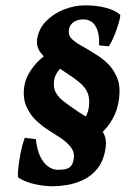

<svg xmlns="http://www.w3.org/2000/svg" viewBox="-20 -666 469 700"><path d="M172.9 13.2Q143.1 13.2 107.7 5.6Q72.3 -2 47.4 -18.1Q43.9 -20 45.9 -44.9Q47.9 -69.8 54.2 -103.3Q60.5 -136.7 70.3 -163.6L110.8 -158.7Q116.2 -105 138.7 -75.9Q161.1 -46.9 192.4 -46.9Q221.2 -46.9 233.4 -55.4Q245.6 -64 249 -87.4Q252.4 -111.3 237.8 -129.9Q223.1 -148.4 200 -163.8Q176.8 -179.2 153.8 -193.4Q135.7 -204.6 113.3 -225.1Q90.8 -245.6 76.7 -276.9Q62.5 -308.1 68.4 -350.6Q72.8 -380.9 93 -410.9Q113.3 -440.9 143.8 -463.9Q174.3 -486.8 208.5 -495.1Q218.8 -481.4 230 -471.7Q241.2 -461.9 251.5 -447.8Q237.3 -445.8 220.9 -434.6Q204.6 -423.3 192.1 -407Q179.7 -390.6 177.2 -373Q173.8 -347.2 182.9 -329.6Q191.9 -312 212.6 -296.1Q233.4 -280.3 264.6 -258.8Q286.6 -245.6 311.8 -228.3Q336.9 -210.9 353.5 -186.8Q370.1 -162.6 365.2 -128.9Q358.9 -81.5 336.4 -53Q314 -24.4 283.7 -10.3Q253.4 3.9 223.6 8.5Q193.8 13.2 172.9 13.2ZM297.9 -147.9Q282.7 -162.1 269.8 -172.4Q256.8 -182.6 241.2 -196.3Q260.3 -199.7 280 -222.7Q299.8 -245.6 303.7 -273.4Q308.1 -305.2 300 -325.9Q292 -346.7 271.2 -364.3Q250.5 -381.8 216.3 -403.8Q196.8 -417 171.6 -433.8Q146.5 -450.7 129.2 -472.7Q111.8 -494.6 115.2 -522.5Q120.6 -560.1 147.2 -587.9Q173.8 -615.7 212.4 -631.1Q251 -646.5 291 -646.5Q331.5 -646.5 365.5 -637.7Q399.4 -628.9 417.5 -612.8Q419.9 -610.8 416.5 -596.4Q413.1 -582 406.5 -562.5Q399.9 -543 391.8 -524.9Q383.8 -506.8 376.5 -497.1L341.3 -500.5Q343.3 -544.9 328.6 -570.1Q314 -595.2 283.7 -595.2Q261.2 -595.2 247.3 -584.7Q233.4 -574.2 231 -556.6Q228.5 -537.6 241.2 -524.7Q253.9 -511.7 276.9 -499.3Q299.8 -486.8 327.6 -468.8Q347.2 -457.5 369.6 -437.3Q392.1 -417 406.2 -384.5Q420.4 -352.1 413.6 -303.7Q408.7 -264.6 390.6 -232.7Q372.6 -200.7 347.9 -179Q323.2 -157.2 297.9 -147.9Z"/></svg>

Font: Dai Banna SIL
Style: Bold Italic
Weight: 700
Italic angle: -11°
Designer: Victor Gaultney
Foundry: SIL International
Version: Version 4.000